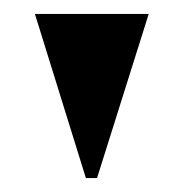

<svg xmlns="http://www.w3.org/2000/svg" viewBox="-20 -734 263 275"><path d="M103 -479H119L193 -714H30Z"/></svg>

Font: Noto Serif Display ExtraBold
Style: Regular
Weight: 800
Designer: Monotype Design Team
Foundry: Monotype Imaging Inc.
Version: Version 2.009